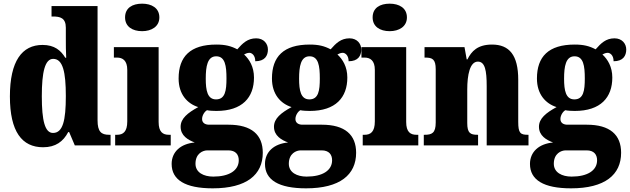

<svg xmlns="http://www.w3.org/2000/svg" viewBox="-20 -793 3435 1047"><path d="M215 10C283 10 325 -21 352 -73H357L388 0H583V-58H575C532 -58 512 -75 512 -137V-760H261V-703H269C307 -703 339 -696 339 -642V-590C339 -551 339 -508 341 -478H336C312 -518 277 -548 212 -548C100 -548 34 -460 34 -267C34 -75 100 10 215 10ZM269 -68C225 -68 208 -135 208 -268C208 -400 225 -472 270 -472C323 -472 339 -400 339 -269C339 -136 323 -68 269 -68Z M755 -623C806 -623 849 -648 849 -698C849 -750 806 -773 755 -773C702 -773 662 -750 662 -698C662 -648 702 -623 755 -623ZM608 0H911V-58H901C868 -58 845 -73 845 -128V-536H601V-479H618C649 -479 674 -463 674 -412V-131C674 -74 651 -58 618 -58H608Z M1140 234C1325 234 1413 160 1413 40C1413 -58 1352 -113 1226 -113H1120C1100 -113 1082 -122 1082 -144C1082 -165 1097 -186 1109 -192C1120 -189 1148 -188 1160 -188C1302 -188 1365 -262 1365 -370C1365 -429 1340 -469 1311 -496C1318 -499 1327 -505 1340 -505C1352 -505 1372 -493 1372 -459C1424 -459 1441 -489 1441 -523C1441 -555 1418 -584 1377 -584C1330 -584 1303 -557 1274 -524C1240 -542 1208 -550 1160 -550C1017 -550 954 -484 954 -365C954 -279 1001 -228 1061 -209C1004 -178 965 -147 965 -102C965 -53 1005 -30 1042 -16C965 -9 916 35 916 101C916 188 990 234 1140 234ZM1158 -251C1111 -251 1102 -300 1102 -364C1102 -431 1111 -486 1159 -486C1208 -486 1215 -433 1215 -365C1215 -299 1208 -251 1158 -251ZM1143 170C1091 170 1046 148 1046 100C1046 44 1086 27 1111 27H1225C1265 27 1282 50 1282 81C1282 137 1229 170 1143 170Z M1649 234C1834 234 1922 160 1922 40C1922 -58 1861 -113 1735 -113H1629C1609 -113 1591 -122 1591 -144C1591 -165 1606 -186 1618 -192C1629 -189 1657 -188 1669 -188C1811 -188 1874 -262 1874 -370C1874 -429 1849 -469 1820 -496C1827 -499 1836 -505 1849 -505C1861 -505 1881 -493 1881 -459C1933 -459 1950 -489 1950 -523C1950 -555 1927 -584 1886 -584C1839 -584 1812 -557 1783 -524C1749 -542 1717 -550 1669 -550C1526 -550 1463 -484 1463 -365C1463 -279 1510 -228 1570 -209C1513 -178 1474 -147 1474 -102C1474 -53 1514 -30 1551 -16C1474 -9 1425 35 1425 101C1425 188 1499 234 1649 234ZM1667 -251C1620 -251 1611 -300 1611 -364C1611 -431 1620 -486 1668 -486C1717 -486 1724 -433 1724 -365C1724 -299 1717 -251 1667 -251ZM1652 170C1600 170 1555 148 1555 100C1555 44 1595 27 1620 27H1734C1774 27 1791 50 1791 81C1791 137 1738 170 1652 170Z M2105 -623C2156 -623 2199 -648 2199 -698C2199 -750 2156 -773 2105 -773C2052 -773 2012 -750 2012 -698C2012 -648 2052 -623 2105 -623ZM1958 0H2261V-58H2251C2218 -58 2195 -73 2195 -128V-536H1951V-479H1968C1999 -479 2024 -463 2024 -412V-131C2024 -74 2001 -58 1968 -58H1958Z M2291 0H2587V-58H2584C2545 -58 2528 -67 2528 -122V-305C2528 -384 2542 -457 2586 -457C2625 -457 2634 -408 2634 -323V0H2862V-58H2858C2818 -58 2806 -67 2806 -128V-358C2806 -493 2757 -550 2663 -550C2585 -550 2551 -514 2529 -469H2525L2513 -536H2295V-479H2299C2338 -479 2356 -470 2356 -415V-125C2356 -67 2335 -58 2295 -58H2291Z M3094 234C3279 234 3367 160 3367 40C3367 -58 3306 -113 3180 -113H3074C3054 -113 3036 -122 3036 -144C3036 -165 3051 -186 3063 -192C3074 -189 3102 -188 3114 -188C3256 -188 3319 -262 3319 -370C3319 -429 3294 -469 3265 -496C3272 -499 3281 -505 3294 -505C3306 -505 3326 -493 3326 -459C3378 -459 3395 -489 3395 -523C3395 -555 3372 -584 3331 -584C3284 -584 3257 -557 3228 -524C3194 -542 3162 -550 3114 -550C2971 -550 2908 -484 2908 -365C2908 -279 2955 -228 3015 -209C2958 -178 2919 -147 2919 -102C2919 -53 2959 -30 2996 -16C2919 -9 2870 35 2870 101C2870 188 2944 234 3094 234ZM3112 -251C3065 -251 3056 -300 3056 -364C3056 -431 3065 -486 3113 -486C3162 -486 3169 -433 3169 -365C3169 -299 3162 -251 3112 -251ZM3097 170C3045 170 3000 148 3000 100C3000 44 3040 27 3065 27H3179C3219 27 3236 50 3236 81C3236 137 3183 170 3097 170Z"/></svg>

Font: Noto Serif Sinhala Condensed Black
Style: Regular
Weight: 900
Width: 3
Designer: Jelle Bosma - Monotype Design Team
Foundry: Monotype Imaging Inc.
Version: Version 2.007